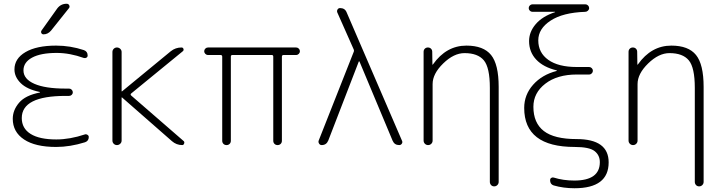

<svg xmlns="http://www.w3.org/2000/svg" viewBox="-20 -773 3842 1023"><path d="M279 10Q168 10 108 -30Q48 -70 48 -140Q48 -186 81.5 -225.5Q115 -265 192 -280Q193 -280 193 -282Q193 -283 192 -283Q124 -297 90.5 -330Q57 -363 57 -403Q57 -461 116 -495.5Q175 -530 279 -530Q355 -530 427 -506Q447 -499 447 -477Q447 -470 441 -466Q435 -462 427 -464Q352 -491 282 -491Q197 -491 151 -466Q105 -441 105 -398Q105 -352 163 -326.5Q221 -301 329 -301H348Q356 -301 362 -295Q368 -289 368 -281Q368 -273 362 -267.5Q356 -262 348 -262H329Q96 -262 96 -144Q96 -89 143 -59.5Q190 -30 280 -30Q352 -30 433 -57Q440 -59 446.5 -54.5Q453 -50 453 -43Q453 -22 433 -15Q353 10 279 10ZM285 -728Q304 -753 335 -753Q345 -753 349 -744.5Q353 -736 347 -729L252 -610Q235 -590 212 -590Q204 -590 200.5 -596.5Q197 -603 201 -610Z M579 -24V-496Q579 -506 586 -513Q593 -520 603 -520Q613 -520 620.5 -513Q628 -506 628 -496V-287Q628 -286 629 -286H630L890 -500Q915 -520 947 -520Q955 -520 957.5 -512.5Q960 -505 954 -500L679 -275Q673 -270 679 -264L959 -21Q964 -16 961 -8Q958 0 951 0Q920 0 896 -21L630 -254H629Q628 -254 628 -253V-24Q628 -14 620.5 -7Q613 0 603 0Q593 0 586 -7Q579 -14 579 -24Z M1088 -480Q1080 -480 1074 -486Q1068 -492 1068 -500Q1068 -508 1074 -514Q1080 -520 1088 -520H1558Q1566 -520 1572 -514Q1578 -508 1578 -500Q1578 -492 1572 -486Q1566 -480 1558 -480H1491Q1482 -480 1482 -471V-23Q1482 -13 1475.5 -6.5Q1469 0 1459 0Q1449 0 1442.5 -6.5Q1436 -13 1436 -23V-471Q1436 -480 1428 -480H1218Q1210 -480 1210 -471V-23Q1210 -13 1203.5 -6.5Q1197 0 1187 0Q1177 0 1170.5 -6.5Q1164 -13 1164 -23V-471Q1164 -480 1155 -480Z M1694 0Q1685 0 1680 -8Q1675 -16 1678 -24L1864 -495Q1868 -503 1864 -511L1777 -707Q1774 -715 1778.5 -722.5Q1783 -730 1792 -730Q1818 -730 1827 -707L2122 -23Q2126 -15 2121 -7.5Q2116 0 2107 0Q2082 0 2072 -23L1895 -446H1893H1892L1729 -24Q1719 0 1694 0Z M2237 -24V-497Q2237 -507 2243.5 -513.5Q2250 -520 2260 -520Q2270 -520 2276.5 -513.5Q2283 -507 2283 -497L2284 -429Q2284 -428 2285 -428L2287 -430Q2358 -530 2465 -530Q2556 -530 2596.5 -480Q2637 -430 2637 -310V196Q2637 206 2630 213Q2623 220 2613 220Q2603 220 2596.5 213Q2590 206 2590 196V-305Q2590 -413 2558 -451.5Q2526 -490 2455 -490Q2398 -490 2341.5 -435Q2285 -380 2285 -325V-24Q2285 -14 2278 -7Q2271 0 2261 0Q2251 0 2244 -7Q2237 -14 2237 -24Z M3042 10Q2773 10 2773 -198Q2773 -268 2820.5 -321.5Q2868 -375 2946 -395Q2947 -395 2947 -396Q2947 -398 2946 -398Q2875 -415 2837 -455.5Q2799 -496 2799 -554Q2799 -603 2834.5 -644.5Q2870 -686 2937 -708Q2938 -708 2938 -709Q2938 -710 2937 -710H2817Q2809 -710 2803 -716Q2797 -722 2797 -730Q2797 -738 2803 -744Q2809 -750 2817 -750H3099Q3107 -750 3113 -744Q3119 -738 3119 -730Q3119 -722 3112.5 -716Q3106 -710 3098 -710Q2979 -706 2913.5 -663Q2848 -620 2848 -558Q2848 -492 2901.5 -454Q2955 -416 3053 -416H3119Q3127 -416 3133 -410Q3139 -404 3139 -396Q3139 -388 3133 -382Q3127 -376 3119 -376H3053Q2949 -376 2885.5 -327Q2822 -278 2822 -204Q2822 -118 2877.5 -75Q2933 -32 3052 -32Q3223 -32 3223 92Q3223 230 3041 230Q2982 230 2930 215Q2911 209 2911 187Q2911 179 2917 175Q2923 171 2930 173Q2981 189 3040 189Q3176 189 3176 91Q3176 54 3148 32Q3120 10 3042 10Z M3329 -24V-497Q3329 -507 3335.5 -513.5Q3342 -520 3352 -520Q3362 -520 3368.5 -513.5Q3375 -507 3375 -497L3376 -429Q3376 -428 3377 -428L3379 -430Q3450 -530 3557 -530Q3648 -530 3688.5 -480Q3729 -430 3729 -310V196Q3729 206 3722 213Q3715 220 3705 220Q3695 220 3688.5 213Q3682 206 3682 196V-305Q3682 -413 3650 -451.5Q3618 -490 3547 -490Q3490 -490 3433.5 -435Q3377 -380 3377 -325V-24Q3377 -14 3370 -7Q3363 0 3353 0Q3343 0 3336 -7Q3329 -14 3329 -24Z"/></svg>

Font: Rounded Mplus 1c Light
Style: Regular
Weight: 300
Version: Version 1.059.20150529